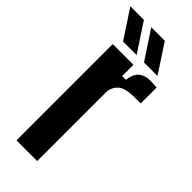

<svg xmlns="http://www.w3.org/2000/svg" viewBox="-269 -809 846 846"><g transform="rotate(45 154.0 -386.0)"><path d="M44.5 0V-600H173.5V-529.5H196.5Q202 -571 222.8 -587.2Q243.5 -603.5 276 -603.5Q288 -603.5 299.2 -602.5Q310.5 -601.5 316.5 -601V-502H278Q224 -502 201.8 -485Q179.5 -468 173.5 -437V0ZM199 -640 112 -772.5H196.5L283 -640ZM68.5 -640 -18.5 -772.5H66L153 -640Z"/></g></svg>

Font: Big Shoulders Display Thin ExtraBold
Style: Regular
Weight: 800
Version: Version 2.002